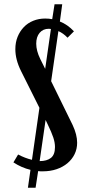

<svg xmlns="http://www.w3.org/2000/svg" viewBox="-20 -795 404 901"><path d="M123 2Q81 -8 43 -33L65 -70Q97 -53 130 -45L165 -289L79 -461Q52 -515 52 -564Q52 -596 62.5 -622Q73 -648 91.5 -667.5Q110 -687 136 -697.5Q162 -708 192 -708Q210 -708 225 -705L236 -775H272L261 -694Q297 -680 327 -648L297 -618Q277 -639 254 -649L220 -414L321 -208Q342 -163 342 -125Q342 -96 330 -71.5Q318 -47 296.5 -29Q275 -11 245.5 -1Q216 9 181 9Q176 9 170 9Q164 9 159 8L147 86H111ZM219 -659Q216 -660 209 -660Q182 -660 166 -641Q150 -622 150 -590Q150 -557 169 -518L192 -472ZM238 -105Q238 -126 230 -150Q222 -174 204 -211L194 -232L166 -39Q200 -39 219 -54Q238 -69 238 -105Z"/></svg>

Font: Moniqa Paragraph
Style: Bold
Weight: 700
Designer: Rajesh Rajput
Foundry: Rajesh Rajput
Version: Version 1.000